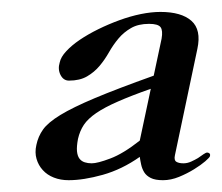

<svg xmlns="http://www.w3.org/2000/svg" viewBox="-20 -706 372 322"><path d="M232.9 -557.1Q199.7 -545.4 177.5 -535.6Q155.3 -525.9 141.4 -516.4Q127.4 -506.8 120.6 -496.6Q113.8 -486.3 110.8 -473.1Q108.4 -460.4 109.1 -452.4Q109.9 -444.3 113.3 -439.9Q116.7 -435.5 122.1 -433.8Q127.4 -432.1 133.8 -432.1Q143.6 -432.1 165 -440.2Q186.5 -448.2 214.4 -470.2ZM273.4 -445.8Q271.5 -437.5 275.6 -434.8Q279.8 -432.1 287.6 -432.1Q294.4 -432.1 300.8 -435.1Q307.1 -438 312 -440.9Q317.4 -444.8 321.5 -447.5Q325.7 -450.2 327.1 -450.2Q329.6 -450.2 331.3 -448.7Q333 -447.3 332 -443.8Q331.5 -441.9 324.2 -435.5Q316.9 -429.2 305.4 -422.1Q293.9 -415 280.3 -409.4Q266.6 -403.8 253.4 -403.8Q240.2 -403.8 232.9 -407.5Q225.6 -411.1 221.9 -417Q218.3 -422.9 216.8 -429.7Q215.3 -436.5 214.4 -442.9Q184.6 -421.9 152.3 -412.8Q120.1 -403.8 95.2 -403.8Q81.5 -403.8 70.3 -408.2Q59.1 -412.6 51.8 -420.7Q44.4 -428.7 41.3 -439.5Q38.1 -450.2 41 -462.9Q43.9 -477.1 52.2 -488.8Q60.5 -500.5 81.3 -513.2Q102.1 -525.9 139.2 -541.5Q176.3 -557.1 237.8 -579.1L251 -641.1Q253.4 -654.8 249.3 -660.4Q245.1 -666 230 -666Q211.9 -666 199.7 -658.9Q187.5 -651.9 178.7 -641.4Q169.9 -630.9 162.8 -618.4Q155.8 -606 147 -595.5Q138.2 -585 126 -577.9Q113.8 -570.8 95.7 -570.8Q86.4 -570.8 81.5 -580.3Q76.7 -589.8 80.1 -601.1Q82 -610.4 91.1 -620.1Q100.1 -629.9 113.8 -639.2Q127.4 -648.4 144.8 -657Q162.1 -665.5 180.2 -672.1Q198.2 -678.7 216.1 -682.4Q233.9 -686 249 -686Q284.2 -686 301 -671.1Q317.9 -656.2 311 -624Z"/></svg>

Font: XB Zar
Style: Italic
Weight: 400
Italic angle: -12°
Designer: Behnam
Foundry: Irmug
Version: Version 8.005 2009